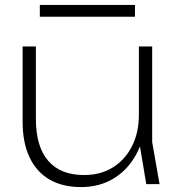

<svg xmlns="http://www.w3.org/2000/svg" viewBox="-20 -749 724 781"><path d="M310 12Q234 12 181 -19Q128 -50 100 -109.5Q72 -169 72 -254V-560H126V-265Q126 -153 176 -95Q226 -37 322 -37Q389 -37 439 -68Q489 -99 517 -154.5Q545 -210 545 -283L573 -266Q568 -183 533.5 -120Q499 -57 441.5 -22.5Q384 12 310 12ZM575 0 545 -179V-560H599V-171L629 0ZM142 -681V-729H529V-681Z"/></svg>

Font: Unbounded ExtraLight
Style: Regular
Weight: 250
Designer: Luke Prowse, Jean-Baptiste Morizot, Fátima Lázaro, Florian Runge
Foundry: NaN
Version: Version 1.701;gftools[0.9.28.dev5+ged2979d]